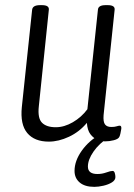

<svg xmlns="http://www.w3.org/2000/svg" viewBox="-20 -544 523 747"><path d="M170 7Q114 7 86 -26.5Q58 -60 65 -128L105 -506Q107 -524 136 -524H143Q172 -524 170 -506L131 -130Q126 -84 143.5 -66.5Q161 -49 197 -49Q230 -49 263.5 -68.5Q297 -88 320 -119L361 -506Q362 -524 391 -524H399Q428 -524 426 -506L383 -96Q381 -70 388.5 -60Q396 -50 413 -50Q426 -50 433.5 -52.5Q441 -55 446 -55Q453 -55 452 -43Q451 -35 448.5 -24.5Q446 -14 444 -11Q440 -3 423 1.5Q406 6 389 6Q375 6 359.5 0Q344 -6 332 -21.5Q320 -37 318 -66Q289 -31 248.5 -12Q208 7 170 7ZM347 183Q310 183 290 166Q270 149 270 121Q270 82 298 42.5Q326 3 370 -21L402 -9Q366 14 344 45.5Q322 77 322 104Q322 133 359 133Q377 133 393.5 127Q410 121 418 121Q424 121 426.5 129Q429 137 429 145Q429 157 415.5 165.5Q402 174 382.5 178.5Q363 183 347 183Z"/></svg>

Font: Asap Condensed Condensed Light
Style: Italic
Weight: 300
Width: 3
Italic angle: -6°
Designer: Pablo Cosgaya
Foundry: Omnibus-Type
Version: Version 3.001; ttfautohint (v1.8.4.7-5d5b)